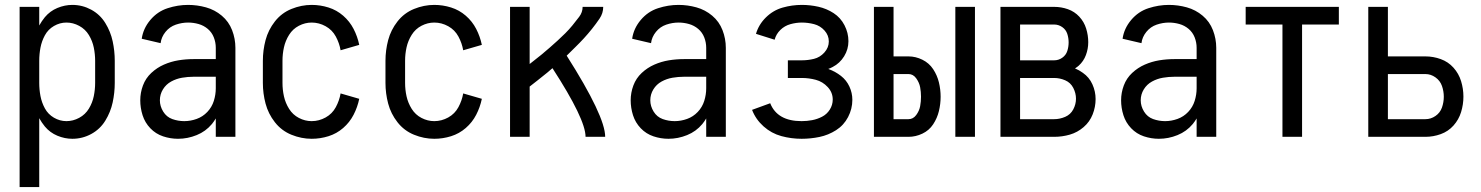

<svg xmlns="http://www.w3.org/2000/svg" viewBox="-20 -558 6040 783"><path d="M60 205V-530H140V-454Q150 -472 163 -488Q184 -513 214 -525.5Q244 -538 275 -538Q316 -538 352 -518.5Q388 -499 409.5 -464Q431 -429 439.5 -389.5Q448 -350 448 -310V-220Q448 -180 439.5 -140.5Q431 -101 409.5 -66Q388 -31 352 -11.5Q316 8 275 8Q244 8 214 -4.5Q184 -17 163 -42Q150 -58 140 -76V205ZM251 -64Q278 -64 303 -77.5Q328 -91 342.5 -115Q357 -139 362.5 -166Q368 -193 368 -220V-310Q368 -337 362.5 -364Q357 -391 342.5 -415Q328 -439 303 -452.5Q278 -466 251 -466Q224 -466 200 -452Q176 -438 163 -414Q150 -390 145 -363.5Q140 -337 140 -310V-220Q140 -193 145 -166.5Q150 -140 163 -116Q176 -92 200 -78Q224 -64 251 -64ZM110 -311V-315Z M706 8Q675 8 645 -2Q615 -12 593 -35Q571 -58 561.5 -88Q552 -118 552 -149Q552 -180 563 -209.5Q574 -239 597 -260.5Q620 -282 648.5 -294.5Q677 -307 707.5 -312Q738 -317 769 -317H860V-363Q860 -385 852 -405.5Q844 -426 827.5 -440Q811 -454 790 -460Q769 -466 747 -466Q722 -466 697 -457.5Q672 -449 655 -428Q638 -407 635 -382L558 -400Q564 -442 593 -476.5Q622 -511 663.5 -524.5Q705 -538 747 -538Q784 -538 820 -528Q856 -518 884.5 -494Q913 -470 926.5 -435Q940 -400 940 -363V0H860V-75Q853 -63 844 -52Q819 -22 782 -7Q745 8 706 8ZM860 -198V-245H769Q746 -245 722.5 -241Q699 -237 678 -225.5Q657 -214 644.5 -193.5Q632 -173 632 -149Q632 -125 645.5 -103Q659 -81 682.5 -72.5Q706 -64 731.5 -64Q757 -64 782 -73Q807 -82 825.5 -101.5Q844 -121 852 -146.5Q860 -172 860 -198Z M1251 8Q1209 8 1168.5 -8.5Q1128 -25 1101 -59.5Q1074 -94 1063 -135.5Q1052 -177 1052 -220V-310Q1052 -353 1063 -394.5Q1074 -436 1101 -470.5Q1128 -505 1168.5 -521.5Q1209 -538 1251 -538Q1286 -538 1319.5 -527.5Q1353 -517 1379.5 -494Q1406 -471 1422 -440Q1438 -409 1445 -375L1369 -353Q1364 -382 1349.5 -409Q1335 -436 1308 -451Q1281 -466 1251 -466Q1224 -466 1199 -453Q1174 -440 1159 -416Q1144 -392 1138 -365Q1132 -338 1132 -310V-220Q1132 -192 1138 -165Q1144 -138 1159 -114Q1174 -90 1199 -77Q1224 -64 1251 -64Q1281 -64 1308 -79Q1335 -94 1349.5 -121Q1364 -148 1369 -177L1445 -155Q1438 -121 1422 -90Q1406 -59 1379.5 -36Q1353 -13 1319.5 -2.5Q1286 8 1251 8Z M1751 8Q1709 8 1668.5 -8.5Q1628 -25 1601 -59.5Q1574 -94 1563 -135.5Q1552 -177 1552 -220V-310Q1552 -353 1563 -394.5Q1574 -436 1601 -470.5Q1628 -505 1668.5 -521.5Q1709 -538 1751 -538Q1786 -538 1819.5 -527.5Q1853 -517 1879.5 -494Q1906 -471 1922 -440Q1938 -409 1945 -375L1869 -353Q1864 -382 1849.5 -409Q1835 -436 1808 -451Q1781 -466 1751 -466Q1724 -466 1699 -453Q1674 -440 1659 -416Q1644 -392 1638 -365Q1632 -338 1632 -310V-220Q1632 -192 1638 -165Q1644 -138 1659 -114Q1674 -90 1699 -77Q1724 -64 1751 -64Q1781 -64 1808 -79Q1835 -94 1849.5 -121Q1864 -148 1869 -177L1945 -155Q1938 -121 1922 -90Q1906 -59 1879.5 -36Q1853 -13 1819.5 -2.5Q1786 8 1751 8Z M2060 0V-530H2140V-297L2154 -308Q2171 -321 2188 -335Q2205 -349 2221.5 -363.5Q2238 -378 2254 -392.5Q2270 -407 2285.5 -422.5Q2301 -438 2314.5 -454.5Q2328 -471 2342 -489.5Q2356 -508 2356 -530H2440Q2440 -504 2425 -482Q2410 -460 2394 -440Q2378 -420 2361 -401.5Q2344 -383 2326 -365.5Q2308 -348 2291 -331Q2448 -84 2448 0H2368Q2368 -72 2233 -280Q2222 -271 2212 -262Q2192 -246 2172 -230Q2156 -217 2140 -205V0Z M2706 8Q2675 8 2645 -2Q2615 -12 2593 -35Q2571 -58 2561.5 -88Q2552 -118 2552 -149Q2552 -180 2563 -209.5Q2574 -239 2597 -260.5Q2620 -282 2648.5 -294.5Q2677 -307 2707.5 -312Q2738 -317 2769 -317H2860V-363Q2860 -385 2852 -405.5Q2844 -426 2827.5 -440Q2811 -454 2790 -460Q2769 -466 2747 -466Q2722 -466 2697 -457.5Q2672 -449 2655 -428Q2638 -407 2635 -382L2558 -400Q2564 -442 2593 -476.5Q2622 -511 2663.5 -524.5Q2705 -538 2747 -538Q2784 -538 2820 -528Q2856 -518 2884.5 -494Q2913 -470 2926.5 -435Q2940 -400 2940 -363V0H2860V-75Q2853 -63 2844 -52Q2819 -22 2782 -7Q2745 8 2706 8ZM2860 -198V-245H2769Q2746 -245 2722.5 -241Q2699 -237 2678 -225.5Q2657 -214 2644.5 -193.5Q2632 -173 2632 -149Q2632 -125 2645.5 -103Q2659 -81 2682.5 -72.5Q2706 -64 2731.5 -64Q2757 -64 2782 -73Q2807 -82 2825.5 -101.5Q2844 -121 2852 -146.5Q2860 -172 2860 -198Z M3249 8Q3207 8 3166.5 -3Q3126 -14 3094 -42.5Q3062 -71 3047 -110L3121 -137Q3150 -64 3249 -64Q3271 -64 3292 -68Q3313 -72 3332.5 -82Q3352 -92 3364 -111Q3376 -130 3376 -152Q3376 -181 3355.5 -203Q3335 -225 3307 -232.5Q3279 -240 3250 -240H3193V-312H3250Q3275 -312 3299.5 -318Q3324 -324 3342 -344Q3360 -364 3360 -389Q3360 -414 3342.5 -433.5Q3325 -453 3300 -459.5Q3275 -466 3250 -466Q3227 -466 3203.5 -459.5Q3180 -453 3162.5 -436Q3145 -419 3139 -396L3063 -420Q3074 -458 3103.5 -487Q3133 -516 3171.5 -527Q3210 -538 3250 -538Q3284 -538 3317.5 -530.5Q3351 -523 3379.5 -504.5Q3408 -486 3424 -455Q3440 -424 3440 -390Q3440 -357 3422.5 -328.5Q3405 -300 3376 -285Q3367 -280 3358 -277L3360 -276Q3387 -266 3409.5 -248.5Q3432 -231 3444 -205Q3456 -179 3456 -151Q3456 -114 3438.5 -80.5Q3421 -47 3389.5 -27Q3358 -7 3322 0.5Q3286 8 3249 8Z M3544 0V-530H3624V-328H3685Q3714 -328 3741.5 -314.5Q3769 -301 3785.5 -276Q3802 -251 3809 -222Q3816 -193 3816 -163.5Q3816 -134 3809 -105Q3802 -76 3785.5 -51Q3769 -26 3741.5 -13Q3714 0 3685 0ZM3876 0V-530H3956V0ZM3624 -72H3685Q3704 -72 3716.5 -89Q3729 -106 3732.5 -125Q3736 -144 3736 -163.5Q3736 -183 3732.5 -202Q3729 -221 3716.5 -238.5Q3704 -256 3685 -256H3624Z M4060 0V-530H4279Q4308 -530 4335 -520.5Q4362 -511 4381.5 -490Q4401 -469 4409.5 -441.5Q4418 -414 4418 -386Q4418 -359 4408.5 -333.5Q4399 -308 4379 -290Q4372 -284 4364 -279Q4381 -272 4396 -261Q4422 -243 4435 -214Q4448 -185 4448 -154Q4448 -122 4436 -91.5Q4424 -61 4399 -39.5Q4374 -18 4343 -9Q4312 0 4279 0ZM4140 -72H4279Q4302 -72 4324 -81.5Q4346 -91 4357 -112Q4368 -133 4368 -155.5Q4368 -178 4357 -199.5Q4346 -221 4324 -230.5Q4302 -240 4279 -240H4140ZM4279 -312Q4297 -312 4312 -322.5Q4327 -333 4332.5 -350Q4338 -367 4338 -385Q4338 -403 4332.5 -420Q4327 -437 4312 -447.5Q4297 -458 4279 -458H4140V-312Z M4706 8Q4675 8 4645 -2Q4615 -12 4593 -35Q4571 -58 4561.5 -88Q4552 -118 4552 -149Q4552 -180 4563 -209.5Q4574 -239 4597 -260.5Q4620 -282 4648.5 -294.5Q4677 -307 4707.5 -312Q4738 -317 4769 -317H4860V-363Q4860 -385 4852 -405.5Q4844 -426 4827.5 -440Q4811 -454 4790 -460Q4769 -466 4747 -466Q4722 -466 4697 -457.5Q4672 -449 4655 -428Q4638 -407 4635 -382L4558 -400Q4564 -442 4593 -476.5Q4622 -511 4663.5 -524.5Q4705 -538 4747 -538Q4784 -538 4820 -528Q4856 -518 4884.5 -494Q4913 -470 4926.5 -435Q4940 -400 4940 -363V0H4860V-75Q4853 -63 4844 -52Q4819 -22 4782 -7Q4745 8 4706 8ZM4860 -198V-245H4769Q4746 -245 4722.5 -241Q4699 -237 4678 -225.5Q4657 -214 4644.5 -193.5Q4632 -173 4632 -149Q4632 -125 4645.5 -103Q4659 -81 4682.5 -72.5Q4706 -64 4731.5 -64Q4757 -64 4782 -73Q4807 -82 4825.5 -101.5Q4844 -121 4852 -146.5Q4860 -172 4860 -198Z M5210 0V-458H5060V-530H5440V-458H5290V0Z M5560 0V-530H5640V-328H5793Q5825 -328 5855.5 -317Q5886 -306 5907.5 -282Q5929 -258 5938.5 -227Q5948 -196 5948 -164Q5948 -132 5938.5 -101Q5929 -70 5907.5 -46Q5886 -22 5855.5 -11Q5825 0 5793 0ZM5640 -72H5793Q5815 -72 5834 -85Q5853 -98 5860.5 -119.5Q5868 -141 5868 -163.5Q5868 -186 5860.5 -207.5Q5853 -229 5834 -242.5Q5815 -256 5793 -256H5640Z"/></svg>

Font: Iosevka SS08
Style: Regular
Weight: 400
Monospace: yes
Designer: Belleve Invis
Foundry: Belleve Invis
Version: 2.1.0; ttfautohint (v1.8.2)